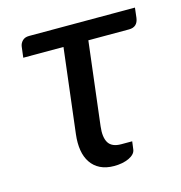

<svg xmlns="http://www.w3.org/2000/svg" viewBox="-79 -544 583 619"><g transform="rotate(-15 212.5 -235.0)"><path d="M39.6 -445.3Q41 -456.5 49.1 -464.6Q57.1 -472.7 71.3 -472.7H424.8L420.9 -439.5Q417 -409.7 388.2 -409.7H252.4L218.8 -131.8Q214.4 -95.7 225.8 -77.1Q237.3 -58.6 268.1 -58.6H304.7L301.3 -32.7Q300.3 -23.9 293.9 -17.3Q287.6 -10.7 277.6 -6.1Q267.6 -1.5 254.9 1Q242.2 3.4 228.5 3.4Q201.7 3.4 182.4 -6.1Q163.1 -15.6 151.4 -33Q139.6 -50.3 135.7 -74.2Q131.8 -98.1 135.3 -127.4L169.4 -409.7H35.2Z"/></g></svg>

Font: Carlito
Style: Italic
Weight: 400
Italic angle: -7°
Designer: Lukasz Dziedzic
Foundry: tyPoland Lukasz Dziedzic
Version: Version 1.104